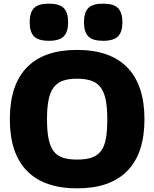

<svg xmlns="http://www.w3.org/2000/svg" viewBox="-20 -1024 847 1054"><path d="M248 -800Q191 -800 167 -824Q143 -848 143 -902Q143 -956 167 -980Q191 -1004 248 -1004Q306 -1004 330 -979.5Q354 -955 354 -902Q354 -849 330 -824.5Q306 -800 248 -800ZM546 -800Q489 -800 465 -824Q441 -848 441 -902Q441 -956 465 -980Q489 -1004 546 -1004Q604 -1004 628 -979.5Q652 -955 652 -902Q652 -849 628 -824.5Q604 -800 546 -800ZM403 10Q222 10 128 -86Q34 -182 34 -369Q34 -558 127.5 -654Q221 -750 403 -750Q585 -750 679 -653.5Q773 -557 773 -369Q773 -182 679 -86Q585 10 403 10ZM403 -148Q451 -148 482.5 -158.5Q514 -169 533.5 -194Q553 -219 561 -261.5Q569 -304 569 -369Q569 -432 560.5 -475Q552 -518 532.5 -544Q513 -570 481 -581Q449 -592 403 -592Q357 -592 325.5 -581Q294 -570 274.5 -544Q255 -518 246.5 -475.5Q238 -433 238 -369Q238 -305 246.5 -262.5Q255 -220 274 -194.5Q293 -169 324.5 -158.5Q356 -148 403 -148Z"/></svg>

Font: Encode Sans Normal
Style: ExtraBold
Weight: 800
Designer: Pablo Impallari, Andres Torresi
Foundry: Pablo Impallari, Andres Torresi
Version: Version 1.000; ttfautohint (v1.00) -l 8 -r 50 -G 200 -x 14 -